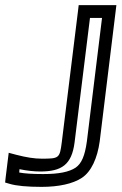

<svg xmlns="http://www.w3.org/2000/svg" viewBox="-27 -694 474 749"><path d="M136 -75C107 -75 76 -80 37 -90L7 -98L3 -66L-5 -1L-7 18L10 23C36 31 79 35 135 35C202 35 257 23 292 0C329 -24 353 -77 362 -143L424 -649L427 -674H402H305H280L277 -649L214 -139C206 -77 204 -75 136 -75ZM130 -25C213 -25 253 -51 264 -139L324 -624H371L312 -143C304 -85 291 -56 268 -40C242 -23 203 -15 141 -15C100 -15 69 -17 48 -21L49 -34C78 -28 106 -25 130 -25Z"/></svg>

Font: Gamestation Text Outline
Style: Italic
Weight: 400
Designer: Jonas Hecksher
Foundry: Jonas Hecksher, Playtypeª, e-types AS
Version: Version 1.003